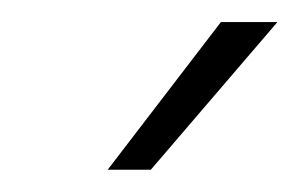

<svg xmlns="http://www.w3.org/2000/svg" viewBox="-20 -769 271 174"><path d="M77.6 -615.2 180.2 -749H231.4L116.7 -615.2Z"/></svg>

Font: Inter 24pt ExtraLight
Style: Italic
Weight: 250
Italic angle: -9.3988°
Version: Version 4.001;git-66647c0bb